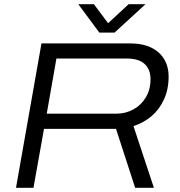

<svg xmlns="http://www.w3.org/2000/svg" viewBox="-20 -892 853 912"><path d="M56 0 177 -686H594Q657 -686 698 -666Q739 -646 760 -610.5Q781 -575 781 -529Q781 -468 759 -420Q737 -372 700 -340.5Q663 -309 614 -293L711 0H622L531 -280H189L139 0ZM202 -352H532Q577 -352 614 -372.5Q651 -393 673 -430Q695 -467 695 -516Q695 -562 667 -588Q639 -614 583 -614H248ZM671 -872 524 -737H452L352 -872H426L509 -761H471L591 -872Z"/></svg>

Font: Archivo SemiExpanded Light
Style: Italic
Weight: 300
Width: 6
Italic angle: -10°
Designer: Hector Gatti
Foundry: Omnibus-Type
Version: Version 2.001